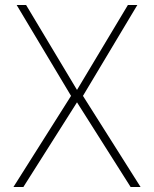

<svg xmlns="http://www.w3.org/2000/svg" viewBox="-20 -753 620 773"><path d="M47 -733 266 -367 34 0H74L290 -341L506 0H546L314 -367L533 -733H495L290 -391L85 -733Z"/></svg>

Font: Kreadon Extra Light
Style: Regular
Weight: 200
Designer: kohakuno
Foundry: StudioGnu
Version: Version 1.000;Glyphs 3.1.2 (3151)